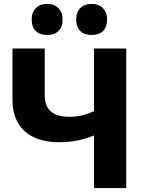

<svg xmlns="http://www.w3.org/2000/svg" viewBox="-20 -961 735 981"><path d="M460.2 0Q460.2 -55.1 460.2 -106.6Q460.2 -158.1 460.2 -222.2V-268.7Q436.3 -259.1 409.6 -251.3Q382.8 -243.5 351.3 -239Q319.7 -234.5 280.9 -234.5Q208.1 -234.5 154.8 -258.9Q101.5 -283.3 72.6 -331.8Q43.7 -380.4 43.7 -452.1Q43.7 -465.3 43.7 -476.7Q43.7 -488.2 43.7 -501.1Q43.7 -563 43.7 -611.6Q43.7 -660.2 43.7 -713H208.6Q208.6 -652.3 208.6 -603.3Q208.6 -554.2 208.6 -499.8V-472.6Q208.6 -439.6 220.9 -415.3Q233.2 -391 260.9 -377.7Q288.7 -364.3 334.3 -364.3Q360.2 -364.3 382.5 -368.1Q404.8 -371.9 424.2 -378.6Q443.6 -385.2 460.2 -393.8V-474.4Q460.2 -543.6 460.2 -599Q460.2 -654.4 460.2 -713H625.1Q625.1 -654.4 625.1 -599Q625.1 -543.6 625.1 -474.4V-232.4Q625.1 -165.5 625.1 -111.6Q625.1 -57.6 625.1 0ZM447.7 -782.3Q411.3 -782.3 390.3 -802.3Q369.3 -822.3 369.3 -862.5Q369.3 -898.4 390.5 -919.8Q411.8 -941.1 448.7 -941.1Q485.5 -941.1 506.4 -918.8Q527.2 -896.5 527.2 -862.5Q527.2 -822.3 506.3 -802.3Q485.3 -782.3 447.7 -782.3ZM220.4 -782.3Q184 -782.3 163 -802.3Q141.9 -822.3 141.9 -862.5Q141.9 -898.4 163.2 -919.8Q184.5 -941.1 221.4 -941.1Q258.2 -941.1 279 -918.8Q299.9 -896.5 299.9 -862.5Q299.9 -822.3 278.9 -802.3Q258 -782.3 220.4 -782.3Z"/></svg>

Font: Commissioner Thin
Style: Regular
Weight: 100
Designer: Kostas Bartsokas
Foundry: Kostas Bartsokas
Version: Version 1.001;gftools[0.9.23]